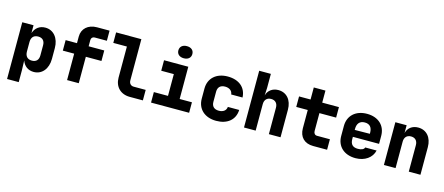

<svg xmlns="http://www.w3.org/2000/svg" viewBox="-58 -1500 5517 2386"><g transform="rotate(15 2700.0 -306.5)"><path d="M66 180H216V30L212 -98C236 -30 289 10 362 10C468 10 540 -78 540 -205V-345C540 -472 468 -560 362 -560C289 -560 235 -520 211 -450V-550H66ZM304 -120C247 -120 216 -154 216 -215V-335C216 -396 247 -430 304 -430C359 -430 390 -398 390 -340V-210C390 -152 359 -120 304 -120Z M790 0H940V-340H1141V-475H940V-555C940 -582 958 -600 985 -600H1141V-730H980C866 -730 790 -662 790 -560V-475H644V-340H790Z M1595 0H1765V-135H1610C1574 -135 1550 -161 1550 -200V-730H1225V-595H1400V-195C1400 -78 1478 0 1595 0Z M2120 -637C2175 -637 2210 -667 2210 -715C2210 -763 2175 -793 2120 -793C2065 -793 2030 -763 2030 -715C2030 -667 2065 -637 2120 -637ZM1870 0H2360V-135H2202V-550H1890V-415H2052V-135H1870Z M2709 10C2854 10 2947 -68 2952 -195H2806C2802 -147 2764 -120 2709 -120C2649 -120 2616 -152 2616 -210V-340C2616 -398 2649 -430 2709 -430C2763 -430 2802 -402 2806 -355H2952C2947 -482 2854 -560 2709 -560C2562 -560 2466 -473 2466 -340V-210C2466 -77 2562 10 2709 10Z M3066 0H3216V-340C3216 -397 3248 -430 3301 -430C3354 -430 3386 -397 3386 -340V0H3536V-355C3536 -479 3466 -560 3359 -560C3284 -560 3228 -517 3211 -451L3216 -550V-730H3066Z M3955 0H4135V-135H3970C3941 -135 3925 -156 3925 -185V-415H4140V-550H3925V-705H3775V-550H3627V-415H3775V-180C3775 -68 3843 0 3955 0Z M4501 10C4620 10 4711 -54 4732 -150H4585C4579 -123 4543 -110 4501 -110C4436 -110 4403 -141 4403 -210V-238H4740V-340C4740 -472 4647 -560 4501 -560C4354 -560 4260 -472 4260 -340V-210C4260 -78 4354 10 4501 10ZM4403 -340C4403 -408 4435 -449 4501 -449C4566 -449 4597 -410 4597 -342V-329L4403 -327Z M4866 0H5016V-340C5016 -397 5048 -430 5101 -430C5154 -430 5186 -397 5186 -340V0H5336V-355C5336 -479 5266 -560 5159 -560C5083 -560 5027 -517 5011 -450V-550H4866Z"/></g></svg>

Font: JetBrains Mono ExtraBold
Style: Regular
Weight: 800
Monospace: yes
Designer: Philipp Nurullin, Konstantin Bulenkov
Foundry: JetBrains
Version: Version 2.305